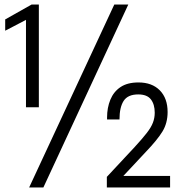

<svg xmlns="http://www.w3.org/2000/svg" viewBox="-20 -830 835 850"><path d="M95 -355V-742L3 -694V-744L120 -810H152V-355ZM109 0 486 -810H548L172 0ZM453 0V-47L577 -180Q610 -216 629.5 -241Q649 -266 657 -287Q665 -308 665 -331Q665 -368 648 -390Q631 -412 592 -412Q546 -412 527.5 -383.5Q509 -355 509 -301H454V-310Q454 -353 468.5 -388.5Q483 -424 513.5 -444.5Q544 -465 593 -465Q653 -465 687.5 -430Q722 -395 722 -334Q722 -285 699 -247.5Q676 -210 626 -158L526 -51H733V0Z"/></svg>

Font: Oswald Light
Style: Regular
Weight: 300
Designer: Vernon Adams
Foundry: Vernon Adams
Version: Version 4.103;gftools[0.9.33.dev8+g029e19f]